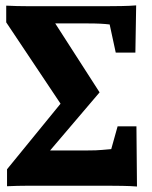

<svg xmlns="http://www.w3.org/2000/svg" viewBox="-20 -596 558 707"><path d="M413.1 -130.9H482.4L484.4 90.8Q461.9 88.9 430.2 88.4Q398.4 87.9 378.9 87.9H84Q63.5 87.9 43.9 88.4Q24.4 88.9 5.9 89.8V27.3L252.9 -275.4L222.7 -184.6L2.9 -513.7V-575.2Q22.5 -574.2 42.5 -573.7Q62.5 -573.2 82 -573.2H376Q395.5 -573.2 426.8 -573.7Q458 -574.2 481.4 -576.2L478.5 -402.3H406.2L383.8 -505.9Q368.2 -507.8 349.1 -508.8Q330.1 -509.8 294.9 -509.8H154.3L153.3 -556.6L346.7 -255.9L83 53.7L71.3 -42H300.8Q335.9 -42 355 -43.9Q374 -45.9 389.6 -46.9Z"/></svg>

Font: Crimson Pro Black
Style: Regular
Weight: 900
Designer: Jacques Le Bailly
Foundry: Baron von Fonthausen
Version: Version 1.003